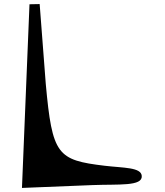

<svg xmlns="http://www.w3.org/2000/svg" viewBox="-20 -888 809 944"><path d="M435 22C564 17 681 29 677 -23C674 -66 587 -62 495 -73C261 -101 237 -126 205 -476L175 -868L125 -867L88 36Z"/></svg>

Font: Venom Sans
Style: Bd
Weight: 700
Version: Version 1.001